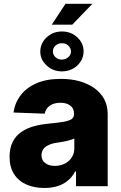

<svg xmlns="http://www.w3.org/2000/svg" viewBox="-20 -959 625 989"><path d="M209 9.3Q157.2 9.3 116.7 -8.3Q75.2 -26.4 52.7 -62Q29.3 -97.7 29.3 -151.4Q29.3 -196.3 45.4 -228Q61.5 -259.8 89.4 -278.8Q117.7 -298.3 154.3 -308.6Q189.9 -318.4 232.4 -322.3Q281.2 -327.1 307.1 -331.5Q335.9 -336.9 348.6 -345.2Q361.3 -354 361.3 -370.6V-372.6Q361.3 -399.9 342.8 -414.6Q323.7 -429.7 292 -429.7Q257.3 -429.7 236.3 -414.6Q215.8 -399.9 210 -373.5L49.8 -379.4Q56.2 -428.7 86.4 -468.3Q115.7 -507.3 168.5 -530.3Q219.7 -552.7 293.5 -552.7Q346.7 -552.7 389.6 -540.5Q433.1 -528.3 466.3 -504.9Q499 -481 517.1 -447.8Q534.7 -414.1 534.7 -370.6V0H371.6V-76.2H367.2Q352.5 -47.9 330.1 -29.3Q307.1 -9.8 277.3 -0.5Q246.6 9.3 209 9.3ZM262.2 -104.5Q289.6 -104.5 313 -115.7Q335.9 -127 349.1 -147.5Q362.8 -168 362.8 -193.8V-245.6Q355 -241.7 344.7 -238.8Q342.8 -238.3 334.7 -235.8Q326.7 -233.4 321.8 -232.4Q312.5 -230 296.4 -227.5Q277.8 -224.6 271 -223.6Q247.6 -220.2 229.5 -211.4Q211.9 -203.1 203.1 -190.9Q193.8 -176.8 193.8 -159.7Q193.8 -133.3 213.4 -118.7Q231.9 -104.5 262.2 -104.5ZM352.1 -832H246.6L317.4 -939.5H456.1ZM298.8 -591.3Q252.9 -591.3 220.2 -621.6Q187.5 -651.9 187.5 -693.8Q187.5 -722.7 202.6 -745.6Q217.3 -769 243.2 -783.2Q267.6 -796.9 298.8 -796.9Q345.7 -796.9 378.4 -766.6Q410.6 -736.3 410.6 -693.8Q410.6 -666 395.5 -642.6Q380.9 -619.1 355.5 -605Q330.1 -591.3 298.8 -591.3ZM298.8 -651.9Q318.8 -652.8 332 -664.6Q345.7 -677.2 345.7 -693.8Q345.7 -711.4 332 -724.1Q318.4 -736.8 298.8 -736.3Q278.8 -736.3 266.1 -724.1Q252.4 -711.9 252.4 -693.8Q252.4 -676.8 266.1 -664.1Q278.8 -651.9 298.8 -651.9Z"/></svg>

Font: My Font
Style: Regular
Weight: 500
Designer: Rasmus Andersson
Foundry: rsms
Version: Version 0.001